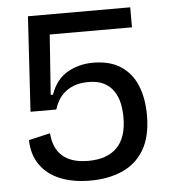

<svg xmlns="http://www.w3.org/2000/svg" viewBox="-50 -706 681 765"><g transform="rotate(-5 290.5 -323.0)"><path d="M281 14Q211 14 159.5 -7.5Q108 -29 80 -70Q52 -111 51 -168L137 -188Q141 -128 176.5 -96.5Q212 -65 280 -65Q354 -65 394 -104.5Q434 -144 434 -226Q434 -256 428 -283Q422 -310 407.5 -331.5Q393 -353 368.5 -365.5Q344 -378 307 -378Q274 -378 250 -369Q226 -360 210 -345.5Q194 -331 184.5 -314Q175 -297 170 -280H67L90 -660H499V-580H170L153 -340H162Q183 -400 229 -426.5Q275 -453 332 -453Q399 -453 442.5 -424.5Q486 -396 507 -345Q528 -294 528 -226Q528 -141 496.5 -88Q465 -35 409 -10.5Q353 14 281 14Z"/></g></svg>

Font: Bricolage Grotesque 36pt
Style: Regular
Weight: 400
Designer: Mathieu Triay
Foundry: Atelier Triay
Version: Version 1.001;gftools[0.9.33.dev8+g029e19f]